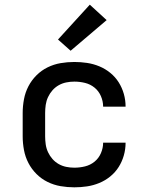

<svg xmlns="http://www.w3.org/2000/svg" viewBox="-20 -793 640 821"><path d="M298 8Q268 8 239 3Q210 -2 183.5 -15Q157 -28 136 -49Q115 -70 101.5 -96Q88 -122 82.5 -151.5Q77 -181 77 -210V-310Q77 -339 82.5 -368.5Q88 -398 101.5 -424Q115 -450 136 -471Q157 -492 183.5 -505Q210 -518 239 -523Q268 -528 298 -528Q325 -528 352 -524Q379 -520 404.5 -509.5Q430 -499 451.5 -481.5Q473 -464 487.5 -441Q502 -418 509.5 -391.5Q517 -365 517 -338Q517 -337 517 -337Q517 -337 517 -337H421Q421 -337 421 -337Q421 -337 421 -337Q421 -360 411.5 -382Q402 -404 384 -418.5Q366 -433 343.5 -438.5Q321 -444 298 -444Q280 -444 263 -440.5Q246 -437 231 -428.5Q216 -420 204.5 -407Q193 -394 185.5 -378Q178 -362 175.5 -344.5Q173 -327 173 -310V-210Q173 -193 175.5 -175.5Q178 -158 185.5 -142Q193 -126 204.5 -113Q216 -100 231 -91.5Q246 -83 263 -79.5Q280 -76 298 -76Q321 -76 343.5 -81.5Q366 -87 384 -101.5Q402 -116 411.5 -138Q421 -160 421 -183Q421 -183 421 -183Q421 -183 421 -183H517Q517 -183 517 -183Q517 -183 517 -182Q517 -155 509.5 -128.5Q502 -102 487.5 -79Q473 -56 451.5 -38.5Q430 -21 404.5 -10.5Q379 0 352 4Q325 8 298 8ZM282 -576 228 -624 364 -773 436 -707Z"/></svg>

Font: Iosevka Custom Medium Extended
Style: Regular
Weight: 500
Width: 7
Monospace: yes
Designer: Belleve Invis
Foundry: Belleve Invis
Version: Version 11.2.4; ttfautohint (v1.8.4)